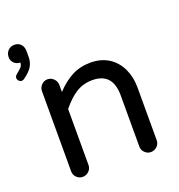

<svg xmlns="http://www.w3.org/2000/svg" viewBox="-152 -828 877 943"><g transform="rotate(-20 286.5 -356.5)"><path d="M76.2 -39.1V-458Q76.2 -476.6 89.4 -490.2Q102.5 -503.9 121.1 -503.9Q139.6 -503.9 153.3 -490.2Q167 -476.6 167 -458V-420.9Q207 -463.9 250 -486.3Q293 -508.8 347.7 -508.8Q401.4 -508.8 442.4 -483.4Q481.4 -458 502.4 -414.1Q523.4 -370.1 523.4 -316.4V-39.1Q523.4 -20.5 509.8 -7.3Q496.1 5.9 477.5 5.9Q459 5.9 445.8 -7.3Q432.6 -20.5 432.6 -39.1V-306.6Q432.6 -424.8 326.2 -424.8Q279.3 -424.8 241.7 -401.4Q204.1 -377.9 167 -332V-39.1Q167 -20.5 153.3 -7.3Q139.6 5.9 121.1 5.9Q102.5 5.9 89.4 -7.3Q76.2 -20.5 76.2 -39.1ZM-7.8 -582Q9.8 -595.7 17.1 -604.5Q24.4 -613.3 24.4 -627Q4.9 -627 -7.8 -639.6Q-20.5 -652.3 -20.5 -670.9Q-20.5 -691.4 -7.3 -705.1Q5.9 -718.8 26.4 -718.8Q46.9 -718.8 59.6 -705.1Q72.3 -691.4 72.3 -669.9V-639.6Q72.3 -610.4 59.1 -588.9Q45.9 -567.4 15.6 -545.9Q8.8 -540 -1 -540Q-7.8 -540 -14.2 -546.9Q-20.5 -553.7 -20.5 -562.5Q-20.5 -572.3 -7.8 -582Z"/></g></svg>

Font: jf-openhuninn-2.0
Style: Regular
Weight: 400
Designer: [Kosugi Maru]
Designed by MOTOYA      

[Varela Round]
Joe Prince (Latin component); Avraham Cornfeld (Hebrew component)
Foundry: justfont CO.,LTD.
Version: 2.0